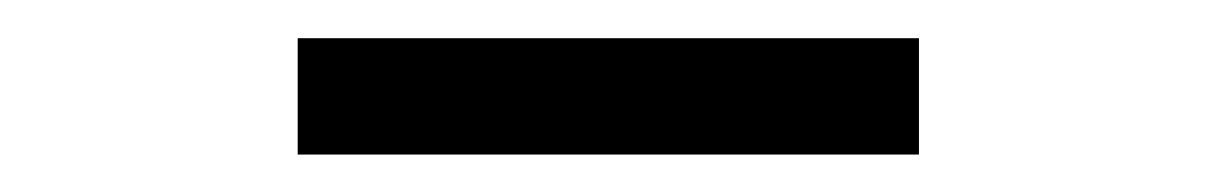

<svg xmlns="http://www.w3.org/2000/svg" viewBox="-20 -723 640 101"><path d="M136.6 -702.9H463.4V-641.7H136.6Z"/></svg>

Font: iiserrat Thin
Style: Regular
Weight: 100
Designer: Akira Ohta
Foundry: Akira Ohta
Version: Version 1.200;Glyphs 3.3.1 (3343)